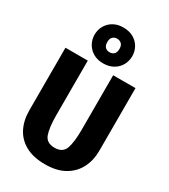

<svg xmlns="http://www.w3.org/2000/svg" viewBox="-244 -1127 1104 1257"><g transform="rotate(30 307.5 -498.5)"><path d="M572.3 -710.8V-237.9Q572.3 -165.1 542.8 -107.4Q513.3 -49.7 454.6 -16.2Q395.9 17.4 307.7 17.4Q219 17.4 160.3 -14.9Q101.5 -47.2 72.3 -104.6Q43.1 -162.1 43.1 -237.9V-710.8H211.8V-300.5Q211.8 -204.6 229.2 -156.2Q246.7 -107.7 307.7 -107.7Q368.7 -107.7 386.2 -156.2Q403.6 -204.6 403.6 -300.5V-710.8ZM306.7 -1015.4Q351.3 -1015.4 383.3 -996.9Q415.4 -978.5 432.6 -947.7Q449.7 -916.9 449.7 -880.5Q449.7 -844.6 432.6 -813.6Q415.4 -782.6 383.3 -763.8Q351.3 -745.1 306.7 -745.1Q263.1 -745.1 231.3 -763.8Q199.5 -782.6 182.3 -813.6Q165.1 -844.6 165.1 -880.5Q165.1 -916.9 182.3 -947.7Q199.5 -978.5 231.3 -996.9Q263.1 -1015.4 306.7 -1015.4ZM306.7 -931.3Q286.7 -931.3 274.1 -918.7Q261.5 -906.2 261.5 -880.5Q261.5 -854.4 274.1 -841.8Q286.7 -829.2 306.7 -829.2Q327.7 -829.2 340.5 -841.8Q353.3 -854.4 353.3 -880.5Q353.3 -906.2 340.5 -918.7Q327.7 -931.3 306.7 -931.3Z"/></g></svg>

Font: FiraCode Nerd Font Mono
Style: Bold
Weight: 700
Monospace: yes
Designer: Carrois Corporate, Edenspiekermann AG, Nikita Prokopov
Foundry: Carrois Corporate, Edenspiekermann AG, Nikita Prokopov
Version: Version 6.002;Nerd Fonts 3.3.0